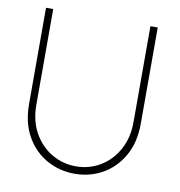

<svg xmlns="http://www.w3.org/2000/svg" viewBox="-77 -731 763 814"><g transform="rotate(10 304.5 -324.0)"><path d="M505.5 -660H537V-246.5Q537 -165 504 -107Q471 -49 416.5 -18.5Q362 12 297 12Q232 12 177 -18.5Q122 -49 89 -107Q56 -165 56 -246.5V-660H87V-248Q87 -179.5 115.5 -128.2Q144 -77 191.8 -48.5Q239.5 -20 297 -20Q354.5 -20 401.8 -48.5Q449 -77 477.2 -128.2Q505.5 -179.5 505.5 -248Z"/></g></svg>

Font: League Spartan Thin Thin
Style: Regular
Weight: 250
Version: Version 2.002